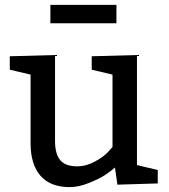

<svg xmlns="http://www.w3.org/2000/svg" viewBox="-20 -755 690 785"><path d="M456 -735V-660H186V-735ZM625 -60V-5L460 0L450 -70Q433 -55 409.5 -39.5Q386 -24 344 -7Q302 10 265 10Q185 10 145 -37Q105 -84 105 -169V-450L20 -470V-525L205 -530V-179Q205 -126 226 -100.5Q247 -75 295 -75Q333 -75 369 -95Q405 -115 422 -134L440 -154V-450L355 -470V-525L540 -530V-80Z"/></svg>

Font: Bitter
Style: Regular
Weight: 400
Designer: Sol Matas
Foundry: Sol Matas
Version: Version 1.300;PS 001.300;hotconv 1.0.70;makeotf.lib2.5.58329